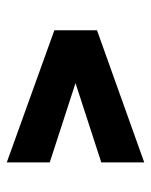

<svg xmlns="http://www.w3.org/2000/svg" viewBox="42 -544 456 581"><g transform="rotate(-90 270.5 -253.0)"><path d="M70 -45V-175L310 -253L70 -331V-461L470 -317V-188Z"/></g></svg>

Font: Saira Thin ExtraBold
Style: Regular
Weight: 800
Version: Version 1.101